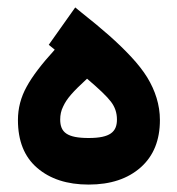

<svg xmlns="http://www.w3.org/2000/svg" viewBox="-20 -499 477 517"><path d="M294.9 -177.2C294.9 -144 276.9 -127.4 218.8 -127.4C160.6 -127.4 142.1 -142.6 142.1 -177.2C142.1 -189.5 144.5 -201.2 149.9 -211.9C159.7 -233.4 175.8 -251.5 214.4 -287.1C246.6 -259.8 268.1 -239.3 278.8 -225.1C289.6 -210.9 294.9 -195.3 294.9 -177.2ZM182.6 -479 111.3 -378.4 127.4 -365.2C92.3 -326.7 66.9 -293.5 51.8 -265.6C36.1 -237.3 28.3 -207.5 28.3 -175.8C28.3 -119.6 45.4 -76.7 80.1 -46.9C114.7 -17.1 160.6 -2 218.8 -2C277.8 -2 324.2 -17.6 358.9 -48.3C393.6 -79.1 410.6 -121.6 410.6 -175.8C410.6 -216.8 397.9 -255.4 376.5 -290.5C365.7 -308.1 351.1 -326.7 333 -346.2C296.4 -385.3 257.8 -418.9 198.7 -465.8Z"/></svg>

Font: Samim
Style: Bold
Weight: 700
Foundry: DejaVu fonts team - Redesigned by Saber Rastikerdar
Version: Version 4.0.5